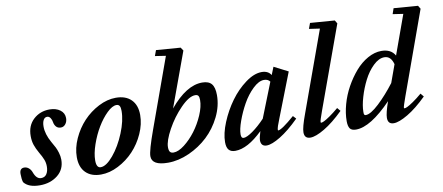

<svg xmlns="http://www.w3.org/2000/svg" viewBox="-91 -982 2887 1251"><g transform="rotate(-10 1352.0 -356.0)"><path d="M86.9 11.2Q11.7 11.2 -18.6 -28.3Q-25.4 -49.8 -25.4 -83.5Q-25.4 -120.6 4.9 -120.6Q21.5 -120.6 34.9 -109.4Q48.3 -98.1 54.7 -80.1Q71.3 -33.7 102.5 -33.7Q127.4 -33.7 139.6 -53Q151.9 -72.3 151.9 -102.5Q151.9 -126.5 144 -147Q136.2 -167.5 117.7 -199.2Q100.1 -230 91.3 -256.1Q82.5 -282.2 82.5 -314.9Q82.5 -383.8 126.2 -424.3Q169.9 -464.8 232.9 -464.8Q275.4 -464.8 302.7 -444.6Q330.1 -424.3 330.1 -390.6Q330.1 -367.7 317.6 -351.8Q305.2 -335.9 286.6 -335.9Q266.6 -335.9 255.6 -348.4Q244.6 -360.8 241.7 -378.9Q239.7 -395 231 -407.7Q222.2 -420.4 209.5 -420.4Q193.4 -420.4 184.6 -404.3Q175.8 -388.2 175.8 -361.3Q175.8 -311.5 208 -254.4Q223.6 -227.1 230.7 -213.4Q237.8 -199.7 245.1 -176Q252.4 -152.3 252.4 -129.4Q252.4 -64.5 204.3 -26.6Q156.2 11.2 86.9 11.2Z M491.2 11.2Q426.8 11.2 390.6 -24.9Q354.5 -61 354.5 -127Q354.5 -187.5 382.6 -249.3Q410.6 -311 454.8 -358.2Q499 -405.3 556.9 -435.1Q614.7 -464.8 671.4 -464.8Q736.8 -464.8 772.9 -428.7Q809.1 -392.6 809.1 -327.6Q809.1 -266.6 781.2 -204.6Q753.4 -142.6 709 -95.5Q664.6 -48.3 606.4 -18.6Q548.3 11.2 491.2 11.2ZM497.1 -36.1Q534.2 -36.1 581.3 -92.5Q628.4 -148.9 661.4 -229.5Q694.3 -310.1 694.3 -374Q694.3 -397 688 -407.2Q681.6 -417.5 668 -417.5Q640.1 -417.5 604.7 -383.1Q569.3 -348.6 539.6 -299.1Q509.8 -249.5 489.3 -190.2Q468.8 -130.9 468.8 -85.4Q468.8 -36.1 497.1 -36.1Z M934.6 11.2Q827.6 11.2 827.6 -50.3Q827.6 -86.9 875.5 -218.8L1041 -677.2L970.2 -688L983.9 -725.1L1145 -712.9L1159.2 -691.4L1027.3 -331.1Q1138.2 -464.8 1242.7 -464.8Q1285.6 -464.8 1304.9 -441.9Q1324.2 -418.9 1324.2 -367.7Q1324.2 -295.4 1289.6 -225.1Q1254.9 -154.8 1200.2 -103.5Q1145.5 -52.2 1074.7 -20.5Q1003.9 11.2 934.6 11.2ZM981.4 -47.9Q1013.2 -47.9 1053.7 -79.1Q1094.2 -110.4 1128.7 -156Q1163.1 -201.7 1186.8 -256.6Q1210.4 -311.5 1210.4 -355.5Q1210.4 -374.5 1204.6 -383.1Q1198.7 -391.6 1184.1 -391.6Q1143.6 -391.6 1086.9 -333.7Q1030.3 -275.9 990.5 -203.1Q950.7 -130.4 950.7 -87.9Q950.7 -66.4 958 -57.1Q965.3 -47.9 981.4 -47.9Z M1379.4 11.2Q1350.6 11.2 1336.7 -4.9Q1322.8 -21 1322.8 -55.7Q1322.8 -112.8 1352.5 -185.1Q1382.3 -257.3 1427 -318.8Q1471.7 -380.4 1529.1 -422.6Q1586.4 -464.8 1636.7 -464.8Q1679.2 -464.8 1698.2 -434.1L1718.8 -485.4L1811.5 -438L1698.2 -147Q1675.3 -91.3 1675.3 -75.7Q1675.3 -71.3 1677.7 -71.3Q1700.7 -71.3 1787.6 -147L1806.2 -127Q1737.3 -58.6 1679.2 -23.2Q1621.1 12.2 1586.9 12.2Q1549.8 12.2 1548.8 -27.3Q1549.3 -47.4 1562 -87.4Q1460.9 11.2 1379.4 11.2ZM1431.2 -88.4Q1431.2 -62.5 1447.3 -62.5Q1468.3 -62.5 1508.3 -90.6Q1548.3 -118.7 1591.3 -164.1L1682.1 -393.6Q1668.5 -411.6 1643.1 -411.6Q1607.9 -411.6 1568.4 -373.5Q1528.8 -335.4 1499.5 -283Q1470.2 -230.5 1450.7 -176Q1431.2 -121.6 1431.2 -88.4Z M1876.5 11.2Q1836.9 11.2 1836.9 -30.3Q1836.9 -63 1868.2 -147.5L2060.1 -677.7L1989.3 -688L2002.9 -725.1L2164.6 -712.9L2177.7 -691.4L1980.5 -147.9Q1958.5 -87.9 1958.5 -76.2Q1958.5 -72.3 1963.4 -72.3Q1968.8 -72.3 1981.9 -78.4Q1995.1 -84.5 2021.7 -102.8Q2048.3 -121.1 2080.6 -148.4L2099.1 -126.5Q2030.3 -59.1 1970.9 -23.9Q1911.6 11.2 1876.5 11.2Z M2178.7 11.2Q2148.9 11.2 2137.9 -4.6Q2127 -20.5 2127 -53.2Q2127 -105.5 2143.1 -163.6Q2159.2 -221.7 2188.5 -274.7Q2217.8 -327.6 2254.9 -370.6Q2292 -413.6 2337.6 -439.2Q2383.3 -464.8 2428.2 -464.8Q2492.2 -464.8 2518.1 -418.5L2611.8 -677.7L2543 -688L2555.7 -725.1L2715.3 -712.9L2728.5 -691.4L2531.7 -146Q2509.3 -84 2509.3 -74.2Q2509.3 -70.3 2514.2 -70.3Q2519.5 -70.3 2532.7 -76.4Q2545.9 -82.5 2572.8 -100.8Q2599.6 -119.1 2631.8 -146.5L2649.9 -124.5Q2581.5 -57.1 2522 -22Q2462.4 13.2 2427.7 13.2Q2388.7 13.2 2388.7 -28.3Q2388.7 -59.6 2415 -134.8Q2273.9 11.2 2178.7 11.2ZM2244.6 -93.8Q2244.6 -85.4 2245.1 -81.5Q2245.6 -77.6 2248.3 -74.2Q2251 -70.8 2256.8 -70.8Q2289.1 -70.8 2345.5 -123.5Q2401.9 -176.3 2456.1 -247.6L2498.5 -364.7Q2483.9 -420.9 2440.4 -420.9Q2403.8 -420.9 2366.7 -385Q2329.6 -349.1 2303.5 -297.6Q2277.3 -246.1 2261 -190.2Q2244.6 -134.3 2244.6 -93.8Z"/></g></svg>

Font: Elstob 6pt
Style: Italic
Weight: 700
Italic angle: -20°
Designer: Peter S. Baker
Version: Version 1.015